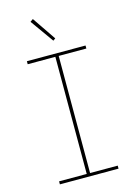

<svg xmlns="http://www.w3.org/2000/svg" viewBox="-140 -1034 781 1107"><g transform="rotate(-15 250.0 -480.5)"><path d="M75 0V-18H240V-717H75V-735H425V-717H260V-18H425V0ZM253 -810 154 -949 171 -961 267 -820Z"/></g></svg>

Font: Iosevka Term Curly Thin
Style: Regular
Weight: 100
Designer: Belleve Invis
Foundry: Belleve Invis
Version: Version 32.3.0